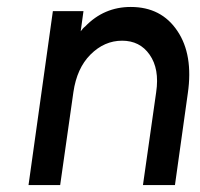

<svg xmlns="http://www.w3.org/2000/svg" viewBox="-20 -532 574 552"><path d="M483 0 520 -264Q528 -319 520.5 -364Q513 -409 490 -443Q444 -512 356 -512Q279 -512 225 -456Q221 -453 218 -449.5Q215 -446 212 -442L220 -500H132L62 0H153L191 -267Q201 -336 240 -375Q280 -415 331 -415Q382 -415 410 -375Q439 -334 429 -267L391 0Z"/></svg>

Font: Unageo
Style: Medium-Italic
Weight: 500
Designer: Richard Sepsi
Foundry: Richard Sepsi
Version: Version 2.000